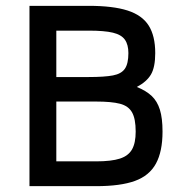

<svg xmlns="http://www.w3.org/2000/svg" viewBox="-20 -638 640 658"><path d="M81 0V-618H284Q367 -618 417 -602Q467 -586 489.5 -550.5Q512 -515 512 -456Q512 -408 497.5 -383Q483 -358 449 -340Q481 -327 500 -309Q519 -291 528 -262Q537 -233 537 -187Q537 -119 514.5 -77.5Q492 -36 442.5 -18Q393 0 309 0ZM173 -85H309Q362 -85 391 -94.5Q420 -104 432.5 -126Q445 -148 445 -187Q445 -231 432.5 -253Q420 -275 391 -282.5Q362 -290 309 -290H173ZM173 -374H284Q338 -374 367 -379.5Q396 -385 408 -402.5Q420 -420 420 -456Q420 -485 408 -502Q396 -519 367 -526Q338 -533 284 -533H173Z"/></svg>

Font: Victor Mono SemiBold
Style: Regular
Weight: 600
Monospace: yes
Designer: Rune Bjørnerås
Version: Version 1.561;gftools[0.9.30]